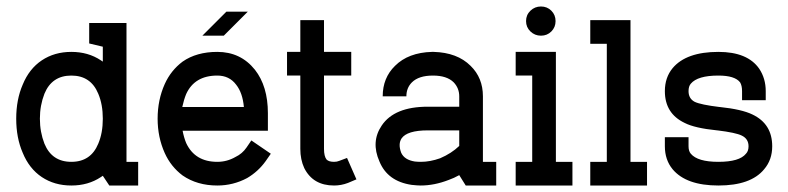

<svg xmlns="http://www.w3.org/2000/svg" viewBox="-20 -572 2431 592"><path d="M406 0V-73H370V-501H255V-438L297 -428V-382Q294 -384 291 -386Q252 -412 200 -412Q148 -412 109 -386Q70 -360 50 -311Q30 -265 30 -206Q30 -147 50 -101Q70 -52 109 -26Q148 0 200 0Q252 0 291 -26Q294 -28 297 -30L317 0ZM117 -129Q103 -165 103 -206Q103 -247 117 -283Q140 -339 200 -339Q260 -339 283 -283Q297 -250 297 -206Q297 -162 283 -129Q260 -73 200 -73Q140 -73 117 -129Z M670 -462 744 -536H678L604 -462ZM650 0Q699 0 742 -23Q776 -43 799 -75L815 -98L755 -139L740 -117Q727 -98 706 -88Q680 -73 650 -73Q581 -73 554 -131Q547 -148 543 -169H806V-223Q806 -306 766 -357Q722 -412 650 -412Q586 -412 543 -382Q507 -355 488 -313Q466 -264 466 -206Q466 -149 488 -100Q507 -58 543 -31Q588 0 650 0ZM732 -242H542Q547 -265 554 -282Q580 -339 650 -339Q687 -339 708 -311Q728 -286 732 -242Z M1010 0Q1032 0 1053 -8L1079 -19L1050 -85L1026 -76Q1019 -73 1010 -73Q994 -73 987 -80Q979 -90 979 -113V-339H1063V-412H979V-510H906V-412H865V-339H906V-113Q906 -80 918 -54Q945 0 1010 0Z M1510 -73V0H1416L1396 -32Q1380 -23 1363 -17Q1319 0 1277 0Q1267 0 1249 -2Q1175 -13 1150 -74Q1123 -135 1157 -185Q1196 -243 1299 -243H1396V-275Q1396 -300 1379 -318Q1358 -339 1315 -339Q1271 -339 1250 -318Q1233 -301 1233 -275H1160Q1160 -332 1198 -369Q1239 -410 1312 -412H1317Q1390 -410 1431 -369Q1469 -332 1469 -275V-73ZM1396 -170H1299Q1235 -170 1218 -145Q1207 -128 1217 -101Q1227 -79 1259 -74Q1268 -73 1278 -73Q1306 -73 1337 -84Q1372 -99 1396 -122Z M1615.5 -475Q1629 -462 1648 -462Q1667 -462 1680 -475Q1693 -488 1693 -507Q1693 -526 1680 -539Q1667 -552 1648 -552Q1629 -552 1615.5 -539Q1602 -526 1602 -507Q1602 -488 1615.5 -475ZM1745 0V-73H1694V-412H1570V-339H1621V-73H1570V0Z M1975 0V-73H1924V-510H1800V-437H1851V-73H1800V0Z M2195 0Q2295 0 2336 -50Q2361 -79 2361 -121Q2361 -190 2300 -219Q2267 -235 2200 -242H2199Q2141 -249 2122 -258Q2103 -268 2103 -291Q2103 -306 2110 -314Q2131 -339 2195 -339Q2246 -339 2262 -318Q2268 -308 2268 -291V-263H2341V-291Q2341 -330 2321 -360Q2285 -412 2195 -412Q2096 -412 2054 -362Q2030 -333 2030 -291Q2030 -222 2091 -193Q2122 -177 2191 -170H2192Q2249 -163 2267 -154Q2288 -144 2288 -121Q2288 -106 2280 -98Q2260 -73 2195 -73Q2131 -73 2110 -98Q2103 -106 2103 -121V-149H2030V-121Q2030 -79 2054 -50Q2096 0 2195 0Z"/></svg>

Font: Venice Serif Bold
Style: Regular
Weight: 700
Designer: Bruno Pierini
Foundry: Unio | Creative Solutions
Version: Version 1.000;PS 001.000;hotconv 1.0.70;makeotf.lib2.5.58329